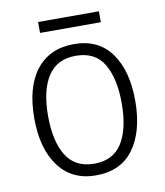

<svg xmlns="http://www.w3.org/2000/svg" viewBox="-77 -722 683 796"><g transform="rotate(-10 264.5 -324.0)"><path d="M477 -267Q477 -139 423 -64.5Q369 10 264 10Q163 10 107.5 -64.5Q52 -139 52 -267Q52 -398 108 -470Q164 -542 267 -542Q370 -542 423.5 -467.5Q477 -393 477 -267ZM110 -267Q110 -160 147.5 -99.5Q185 -39 265 -39Q345 -39 382.5 -99Q420 -159 420 -267Q420 -370 384 -431.5Q348 -493 266 -493Q187 -493 148.5 -434Q110 -375 110 -267ZM393 -658V-612H137V-658Z"/></g></svg>

Font: Noto Sans Lao Looped SemiCondensed Light
Style: Regular
Weight: 300
Width: 4
Designer: Mark Frömberg, Ben Mitchell
Foundry: The Fontpad Ltd
Version: Version 1.002; ttfautohint (v1.8.4.7-5d5b)